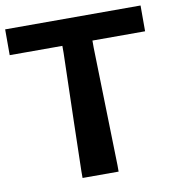

<svg xmlns="http://www.w3.org/2000/svg" viewBox="-81 -792 792 866"><g transform="rotate(-10 315.0 -359.5)"><path d="M241.2 -569.3Q241.2 -580.1 241.2 -601.6Q160.2 -601.6 0 -601.6Q0 -640.6 0 -719.7Q207 -719.7 620.1 -719.7Q620.1 -680.7 620.1 -601.6Q540 -601.6 378.9 -601.6Q378.9 -590.8 378.9 -569.3Q383.8 -388.7 392.6 -28.3Q392.6 -18.6 392.6 1Q337.9 1 227.5 1Q227.5 -8.8 227.5 -28.3Q231.4 -209 241.2 -569.3Q241.2 -569.3 241.2 -569.3Z"/></g></svg>

Font: Post Neon Display
Style: Regular
Weight: 700
Designer: Ward Goes
Version: Version 1.0